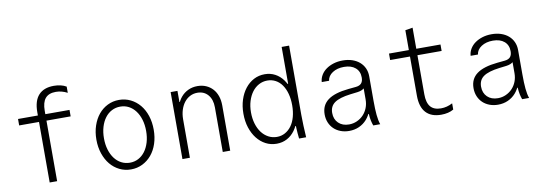

<svg xmlns="http://www.w3.org/2000/svg" viewBox="-57 -1132 4315 1524"><g transform="rotate(-10 2100.0 -370.0)"><path d="M245 0H305V-488H500V-540H305V-567Q305 -635 332.5 -667.5Q360 -700 417 -700Q441 -700 464 -694Q487 -688 510 -676V-726Q490 -738 464.5 -744Q439 -750 410 -750Q329 -750 287 -704Q245 -658 245 -567V-540H85V-488H245Z M900 10Q950 10 992.5 -11Q1035 -32 1066 -69Q1097 -106 1114 -157.5Q1131 -209 1131 -270Q1131 -331 1114 -382.5Q1097 -434 1066 -471Q1035 -508 992.5 -529Q950 -550 900 -550Q850 -550 807.5 -529Q765 -508 734.5 -471Q704 -434 686.5 -382.5Q669 -331 669 -270Q669 -209 686.5 -157.5Q704 -106 734.5 -69Q765 -32 807.5 -11Q850 10 900 10ZM900 -44Q863 -44 831.5 -60.5Q800 -77 777.5 -107Q755 -137 742.5 -178.5Q730 -220 730 -270Q730 -320 742.5 -361.5Q755 -403 777.5 -433Q800 -463 831.5 -479.5Q863 -496 900 -496Q938 -496 969 -479.5Q1000 -463 1022.5 -433Q1045 -403 1057.5 -361.5Q1070 -320 1070 -270Q1070 -220 1057.5 -178.5Q1045 -137 1022.5 -107Q1000 -77 969 -60.5Q938 -44 900 -44Z M1315 0H1375V-310Q1375 -351 1386 -385.5Q1397 -420 1416.5 -445Q1436 -470 1463 -484Q1490 -498 1522 -498Q1576 -498 1608 -460.5Q1640 -423 1640 -360V0H1700V-365Q1700 -407 1688 -441Q1676 -475 1654 -499Q1632 -523 1601 -536.5Q1570 -550 1532 -550Q1491 -550 1457 -534Q1423 -518 1399 -489.5Q1375 -461 1361.5 -420.5Q1348 -380 1348 -330L1378 -450H1370V-540H1315Z M2074 10Q2120 10 2157.5 -10Q2195 -30 2221.5 -66.5Q2248 -103 2262.5 -154.5Q2277 -206 2277 -270Q2277 -334 2262.5 -385.5Q2248 -437 2221.5 -473.5Q2195 -510 2157.5 -530Q2120 -550 2074 -550Q2026 -550 1986 -529Q1946 -508 1916.5 -470.5Q1887 -433 1870.5 -382Q1854 -331 1854 -270Q1854 -209 1870.5 -158Q1887 -107 1916.5 -69.5Q1946 -32 1986 -11Q2026 10 2074 10ZM2085 -43Q2048 -43 2016.5 -60Q1985 -77 1962.5 -107Q1940 -137 1927.5 -179Q1915 -221 1915 -270Q1915 -320 1928 -361.5Q1941 -403 1963.5 -433Q1986 -463 2017.5 -480Q2049 -497 2086 -497Q2122 -497 2152 -481Q2182 -465 2203 -435Q2224 -405 2235.5 -363Q2247 -321 2247 -270Q2247 -219 2235.5 -177Q2224 -135 2202.5 -105.5Q2181 -76 2151 -59.5Q2121 -43 2085 -43ZM2255 0H2312Q2309 -48 2307 -95Q2305 -142 2305 -180V-740H2245V-443H2237L2262 -250L2246 -170Q2246 -128 2248 -86Q2250 -44 2255 0ZM2233 -102H2243H2247H2257L2245 -114Z M2829 -391Q2829 -360 2814.5 -344Q2800 -328 2770 -325L2709 -319Q2597 -308 2542.5 -267.5Q2488 -227 2488 -153Q2488 -117 2500.5 -87Q2513 -57 2535.5 -35.5Q2558 -14 2589.5 -2Q2621 10 2658 10Q2702 10 2738.5 -6.5Q2775 -23 2801 -52.5Q2827 -82 2841.5 -123Q2856 -164 2856 -214L2804 -96H2834Q2836 -65 2841 -41.5Q2846 -18 2853 0H2909Q2898 -31 2893.5 -77.5Q2889 -124 2889 -193V-390Q2889 -426 2875.5 -455.5Q2862 -485 2837.5 -506Q2813 -527 2779 -538.5Q2745 -550 2703 -550Q2663 -550 2629 -539.5Q2595 -529 2569 -510.5Q2543 -492 2527.5 -466Q2512 -440 2510 -410H2569Q2574 -449 2611.5 -473.5Q2649 -498 2704 -498Q2762 -498 2795.5 -469.5Q2829 -441 2829 -391ZM2829 -327V-214Q2829 -177 2816.5 -145.5Q2804 -114 2782 -91Q2760 -68 2730 -54.5Q2700 -41 2666 -41Q2613 -41 2581 -72Q2549 -103 2549 -154Q2549 -208 2589 -236Q2629 -264 2717 -275L2775 -282Q2814 -287 2833 -306Q2852 -325 2852 -365Z M3295 -173V-488H3490V-540H3295V-710L3235 -700V-540H3075V-488H3235V-173Q3235 -82 3277 -36Q3319 10 3400 10Q3429 10 3454.5 4Q3480 -2 3500 -14V-64Q3477 -52 3454 -46Q3431 -40 3407 -40Q3350 -40 3322.5 -72.5Q3295 -105 3295 -173Z M4029 -391Q4029 -360 4014.5 -344Q4000 -328 3970 -325L3909 -319Q3797 -308 3742.5 -267.5Q3688 -227 3688 -153Q3688 -117 3700.5 -87Q3713 -57 3735.5 -35.5Q3758 -14 3789.5 -2Q3821 10 3858 10Q3902 10 3938.5 -6.5Q3975 -23 4001 -52.5Q4027 -82 4041.5 -123Q4056 -164 4056 -214L4004 -96H4034Q4036 -65 4041 -41.5Q4046 -18 4053 0H4109Q4098 -31 4093.5 -77.5Q4089 -124 4089 -193V-390Q4089 -426 4075.5 -455.5Q4062 -485 4037.5 -506Q4013 -527 3979 -538.5Q3945 -550 3903 -550Q3863 -550 3829 -539.5Q3795 -529 3769 -510.5Q3743 -492 3727.5 -466Q3712 -440 3710 -410H3769Q3774 -449 3811.5 -473.5Q3849 -498 3904 -498Q3962 -498 3995.5 -469.5Q4029 -441 4029 -391ZM4029 -327V-214Q4029 -177 4016.5 -145.5Q4004 -114 3982 -91Q3960 -68 3930 -54.5Q3900 -41 3866 -41Q3813 -41 3781 -72Q3749 -103 3749 -154Q3749 -208 3789 -236Q3829 -264 3917 -275L3975 -282Q4014 -287 4033 -306Q4052 -325 4052 -365Z"/></g></svg>

Font: CommitMonoV143 ExtLt
Style: Regular
Weight: 200
Monospace: yes
Designer: Eigil Nikolajsen
Foundry: Eigil Nikolajsen
Version: Version 1.143